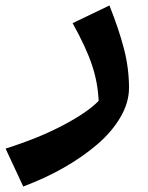

<svg xmlns="http://www.w3.org/2000/svg" viewBox="-90 -409 537 695"><path d="M-5.9 266.1 -69.8 128.9Q51.8 90.3 139.6 43.7Q227.5 -2.9 267.1 -43.9Q264.2 -110.4 242.9 -173.8Q221.7 -237.3 172.9 -325.2L306.2 -389.2Q340.8 -301.8 358.9 -231.7Q377 -161.6 377 -90.8Q377 -38.1 346.2 14.9Q315.4 67.9 262.2 113.5Q209 159.2 140.9 198Q72.8 236.8 -5.9 266.1Z"/></svg>

Font: FiraGO SemiBold
Style: Italic
Weight: 600
Italic angle: -8°
Designer: bBox Type GmbH
Foundry: bBox Type GmbH
Version: Version 1.001;PS 001.001;hotconv 1.0.88;makeotf.lib2.5.64775